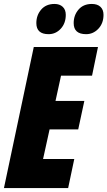

<svg xmlns="http://www.w3.org/2000/svg" viewBox="-25 -952 544 972"><path d="M146 -714H471L441 -569H284L256 -441H402L371 -297H226L193 -147H351L320 0H-5ZM159 -835Q159 -875 183.5 -903.5Q208 -932 251 -932Q277 -932 292.5 -917.5Q308 -903 308 -877Q308 -834 282.5 -806.5Q257 -779 221 -779Q159 -779 159 -835ZM348 -835Q348 -875 372.5 -903.5Q397 -932 440 -932Q468 -932 483.5 -917.5Q499 -903 499 -877Q499 -834 473 -806.5Q447 -779 411 -779Q348 -779 348 -835Z"/></svg>

Font: Noto Sans UI CondBlack
Style: Italic
Weight: 900
Width: 3
Italic angle: -12°
Designer: Monotype Design Team
Foundry: Monotype Imaging Inc.
Version: Version 1.001